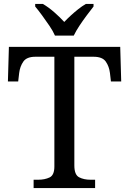

<svg xmlns="http://www.w3.org/2000/svg" viewBox="-20 -951 653 971"><path d="M150 0V-42H173Q206 -42 230.5 -53.5Q255 -65 255 -109V-664H159Q115 -664 98 -639.5Q81 -615 77 -582L72 -539H20L25 -714H588L593 -539H541L536 -582Q532 -615 515 -639.5Q498 -664 453 -664H356V-114Q356 -67 380 -54.5Q404 -42 438 -42H461V0ZM258 -771Q248 -794 230 -820.5Q212 -847 193 -873Q174 -899 158 -918V-931H197Q226 -914 254.5 -889Q283 -864 305 -840Q320 -856 338 -872.5Q356 -889 375.5 -904.5Q395 -920 414 -931H453V-918Q438 -899 418.5 -873Q399 -847 381.5 -820.5Q364 -794 353 -771Z"/></svg>

Font: Noto Naskh Arabic UI
Style: Regular
Weight: 400
Designer: Monotype Design Team, David Williams, Mohamad Dakak and Nizar Qandah
Foundry: Monotype Imaging Inc.
Version: Version 2.014